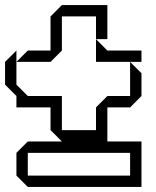

<svg xmlns="http://www.w3.org/2000/svg" viewBox="-20 -740 616 760"><path d="M45 -495 90 -540H180V-675L225 -720H405V-585H360V-675H225V-540L180 -495ZM360 -495V-585L405 -540H540V-495ZM90 -135V-45H495V-135ZM45 -45V-135L90 -180H225L180 -225V-315H45V-360L0 -405V-495L45 -540V-405L90 -360H225V-225H360V-315L405 -360H495V-495L540 -450V-360L495 -315H405V-180H540V0H90Z"/></svg>

Font: Rubik Iso
Style: Regular
Weight: 400
Designer: Hubert and Fischer, NaN
Foundry: Hubert and Fischer, NaN
Version: Version 2.200